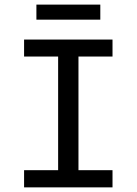

<svg xmlns="http://www.w3.org/2000/svg" viewBox="-20 -809 590 829"><path d="M231 -564.9H84V-638.2H465.8V-564.9H318.8V-74.2H465.8V0H84V-74.2H231ZM413.1 -724.1H137.2V-789.1H413.1ZM0 -638.2Z"/></svg>

Font: Code New Roman
Style: Regular
Weight: 400
Monospace: yes
Designer: Sam Radian
Foundry: Code New Roman
Version: Version 2.00 November 29, 2014